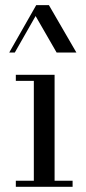

<svg xmlns="http://www.w3.org/2000/svg" viewBox="-20 -720 333 740"><path d="M15.6 -517.6 119.6 -700.2H168.5L274.4 -517.6H198.2L117.2 -658.2L37.1 -517.6ZM41 0V-23.4H110.4V-408.2H41V-431.6H190.4V-23.4H259.8V0Z"/></svg>

Font: Theano Didot
Style: Regular
Weight: 400
Designer: Alexey Kryukov
Version: Version 2.0